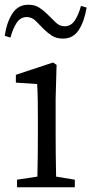

<svg xmlns="http://www.w3.org/2000/svg" viewBox="-31 -791 386 811"><path d="M204 -375V-228Q204 -190 204.5 -138Q205 -86 206 -45L285 -32V0H41V-32L127 -45Q128 -86 128.5 -138Q129 -190 129 -228V-284Q129 -331 128.5 -366Q128 -401 126 -436L36 -442V-475L193 -527L208 -517ZM311 -766 335 -759Q325 -700 301.5 -664Q278 -628 235 -628Q207 -628 188.5 -640Q170 -652 155 -667Q138 -684 121 -701.5Q104 -719 82 -719Q56 -719 40 -695.5Q24 -672 13 -632L-11 -640Q-2 -699 22 -735Q46 -771 89 -771Q116 -771 134.5 -759Q153 -747 168 -732Q186 -715 203 -697.5Q220 -680 242 -680Q268 -680 284 -703Q300 -726 311 -766Z"/></svg>

Font: Shippori Mincho TTF
Style: Regular
Weight: 400
Version: Version 2.100